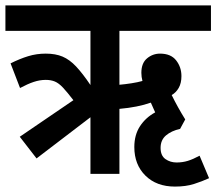

<svg xmlns="http://www.w3.org/2000/svg" viewBox="-20 -642 799 709"><path d="M115 -57 53 -137 251 -272Q228 -302 212.5 -318.5Q197 -335 182.5 -341Q168 -347 149 -347Q127 -347 104.5 -339.5Q82 -332 54 -317L19 -408Q53 -425 84 -434.5Q115 -444 149 -444Q185 -444 211 -433Q237 -422 261 -396.5Q285 -371 314 -328V-528H0V-622H759V-528H421V-329Q443 -331 465.5 -334.5Q488 -338 506 -343Q502 -358 502 -373Q502 -409 523 -426.5Q544 -444 571 -444Q611 -444 630.5 -419Q650 -394 650 -361Q650 -335 640 -317.5Q630 -300 614 -291Q636 -246 664 -201L645 -166Q613 -159 593 -142Q573 -125 573 -96Q573 -67 591 -54.5Q609 -42 632 -42Q654 -42 673.5 -48Q693 -54 717 -67L752 16Q726 28 696 37.5Q666 47 626 47Q558 47 517 6.5Q476 -34 476 -99Q476 -144 497 -176Q518 -208 553 -227Q543 -249 537 -263Q489 -246 421 -240V0H314V-209Z"/></svg>

Font: Noto Sans Condensed SemiBold
Style: Regular
Weight: 600
Width: 3
Designer: Monotype Design Team
Foundry: Monotype Imaging Inc.
Version: Version 2.013; ttfautohint (v1.8.4.7-5d5b)